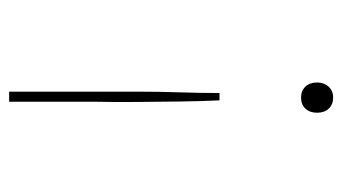

<svg xmlns="http://www.w3.org/2000/svg" viewBox="-184 -393 747 419"><g transform="rotate(90 189.5 -183.5)"><path d="M199 -289Q201 -248 201.5 -203Q202 -158 202.5 -111Q203 -64 202 -16V170H180V-16Q180 -63 180 -109.5Q180 -156 181.5 -202Q183 -248 183 -289ZM193 -537Q208 -537 217 -527.5Q226 -518 226 -502Q226 -486 217 -476.5Q208 -467 193 -467Q178 -467 169 -476.5Q160 -486 160 -502Q160 -517 169 -527Q178 -537 193 -537Z"/></g></svg>

Font: Lexend Exa Thin
Style: Regular
Weight: 250
Designer: Bonnie Shaver-Troup, Thomas Jockin
Foundry: Lexend
Version: Version 1.007